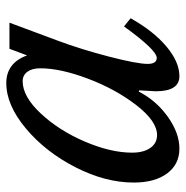

<svg xmlns="http://www.w3.org/2000/svg" viewBox="-10 -570 590 610"><g transform="rotate(-90 285.0 -265.0)"><path d="M332 -488Q283 -488 229 -430Q175 -372 140 -290Q105 -208 105 -140Q105 -104 120 -82.5Q135 -61 161 -61Q205 -61 256 -127Q307 -193 340 -280.5Q373 -368 373 -432Q373 -458 362 -473Q351 -488 332 -488ZM414 -474 435 -530H518L461 -377Q433 -302 410 -213Q387 -124 387 -91Q387 -62 406 -62Q431 -62 506 -166L532 -145Q491 -72 442 -31Q393 10 348 10Q300 10 300 -65L303 -118L299 -119Q270 -63 218.5 -26.5Q167 10 118 10Q68 10 39 -29Q10 -68 10 -135Q10 -225 58.5 -320Q107 -415 181.5 -477.5Q256 -540 326 -540Q390 -540 414 -474Z"/></g></svg>

Font: Libre Baskerville
Style: Italic
Weight: 400
Italic angle: -15°
Designer: Pablo Impallari, Rodrigo Fuenzalida
Foundry: Pablo Impallari, Rodrigo Fuenzalida
Version: Version 1.051;Glyphs 3.2.3 (3260)